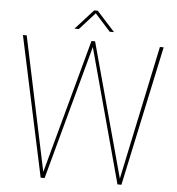

<svg xmlns="http://www.w3.org/2000/svg" viewBox="-61 -1007 983 1065"><g transform="rotate(5 430.0 -475.0)"><path d="M439.9 -779.8 643.1 -33.2 800.8 -779.8H821.8L654.8 0H632.8L430.2 -747.1L227.1 0H205.1L38.1 -779.8H59.1L216.8 -33.2L419.9 -779.8ZM344.2 -839.8H319.8L419.9 -950.2H439.9L540 -839.8H516.1L430.2 -935.1Z"/></g></svg>

Font: Cooper Hewitt
Style: Thin
Weight: 701
Designer: Village Type and Design LLC
Foundry: Cooper Hewitt Smithsonian Design Museum
Version: 1.000